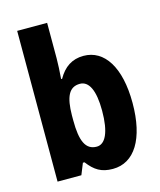

<svg xmlns="http://www.w3.org/2000/svg" viewBox="-115 -842 779 935"><g transform="rotate(-15 274.5 -375.0)"><path d="M212 -581V-760H61V0H181L204 -57H212C247 -11 280 10 338 10C447 10 513 -95 513 -276C513 -456 446 -559 341 -559C283 -559 242 -531 212 -478H207C210 -516 212 -554 212 -581ZM289 -432C334 -432 360 -381 360 -278C360 -169 333 -115 290 -115C234 -115 212 -164 212 -268V-294C213 -385 233 -432 289 -432Z"/></g></svg>

Font: Noto Sans Malayalam Condensed ExtraBold
Style: Regular
Weight: 800
Width: 3
Designer: Jelle Bosma - Monotype Design Team
Foundry: Monotype Imaging Inc.
Version: Version 2.104